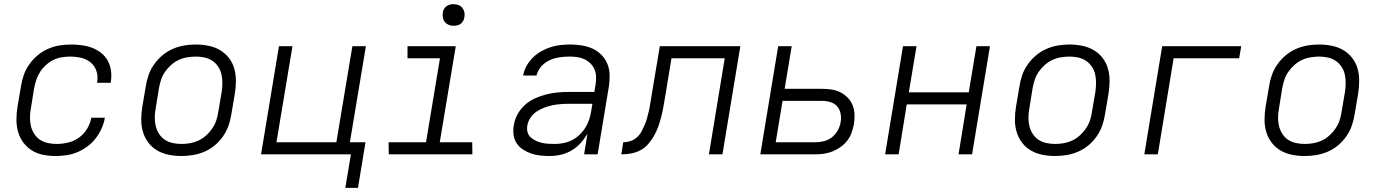

<svg xmlns="http://www.w3.org/2000/svg" viewBox="-20 -742 6640 923"><path d="M247 8Q216 8 186.5 2Q157 -4 133 -19Q109 -34 92 -57Q75 -80 67 -108Q59 -136 59 -166.5Q59 -197 64 -228L81 -328Q85 -355 94.5 -382Q104 -409 121.5 -433.5Q139 -458 162 -477Q185 -496 211.5 -507.5Q238 -519 266 -523.5Q294 -528 321 -528Q347 -528 373.5 -524.5Q400 -521 423.5 -512Q447 -503 466.5 -487.5Q486 -472 498 -450Q510 -428 513.5 -402.5Q517 -377 513 -350L512 -344H447V-348Q452 -376 443.5 -401Q435 -426 415.5 -442Q396 -458 370 -464Q344 -470 317 -470Q297 -470 276 -466.5Q255 -463 236 -453.5Q217 -444 200.5 -429Q184 -414 172.5 -396Q161 -378 154.5 -358Q148 -338 144 -318L128 -218Q124 -197 124 -175.5Q124 -154 129 -134.5Q134 -115 145 -98Q156 -81 172.5 -70Q189 -59 210 -54.5Q231 -50 252 -50Q279 -50 307 -56.5Q335 -63 359 -80Q383 -97 398.5 -122.5Q414 -148 419 -176H484Q480 -150 468.5 -124.5Q457 -99 440 -77Q423 -55 400 -38Q377 -21 352 -10.5Q327 0 300 4Q273 8 247 8Z M852 8Q821 8 791 2Q761 -4 736 -18.5Q711 -33 693.5 -56Q676 -79 667.5 -107Q659 -135 659 -166Q659 -197 664 -228L681 -328Q685 -355 694.5 -382Q704 -409 721.5 -433.5Q739 -458 762 -477Q785 -496 812 -507.5Q839 -519 866.5 -523.5Q894 -528 921 -528Q952 -528 982 -522Q1012 -516 1037 -501.5Q1062 -487 1080 -464Q1098 -441 1106 -413Q1114 -385 1114 -354Q1114 -323 1109 -292L1092 -192Q1088 -165 1078.5 -138Q1069 -111 1052 -86.5Q1035 -62 1012 -43Q989 -24 962 -12.5Q935 -1 907 3.5Q879 8 852 8ZM852 -50Q872 -50 893 -53.5Q914 -57 933.5 -66Q953 -75 970 -90Q987 -105 999.5 -123Q1012 -141 1019 -161Q1026 -181 1029 -202L1046 -302Q1049 -323 1049 -344.5Q1049 -366 1044.5 -385.5Q1040 -405 1028.5 -422Q1017 -439 1000.5 -450Q984 -461 963.5 -465.5Q943 -470 922 -470Q902 -470 880.5 -466.5Q859 -463 839.5 -454Q820 -445 803 -430Q786 -415 773.5 -397Q761 -379 754.5 -359Q748 -339 744 -318L728 -218Q724 -197 724 -175.5Q724 -154 729 -134.5Q734 -115 745 -98Q756 -81 772.5 -70Q789 -59 810 -54.5Q831 -50 852 -50Z M1640 161 1667 0H1235L1321 -520H1386L1309 -58H1597L1674 -520H1739L1662 -58H1737L1701 161Z M2251 0H1849L1848 -58H2028L2095 -462H1939V-520H2171L2094 -58H2250ZM2161 -618Q2148 -618 2137 -622.5Q2126 -627 2118.5 -636Q2111 -645 2109 -657.5Q2107 -670 2109 -683Q2110 -691 2115 -699.5Q2120 -708 2127.5 -713Q2135 -718 2143.5 -720Q2152 -722 2160 -722Q2173 -722 2184.5 -717.5Q2196 -713 2203 -704Q2210 -695 2212.5 -682.5Q2215 -670 2212 -657Q2211 -649 2206 -640.5Q2201 -632 2194 -627Q2187 -622 2178 -620Q2169 -618 2161 -618Z M2622 8Q2599 8 2576.5 5.5Q2554 3 2533.5 -4Q2513 -11 2494.5 -23Q2476 -35 2464 -53Q2452 -71 2449 -93.5Q2446 -116 2450 -140Q2454 -167 2468 -192.5Q2482 -218 2503.5 -237.5Q2525 -257 2551.5 -269Q2578 -281 2605.5 -288Q2633 -295 2660 -297.5Q2687 -300 2714 -300H2837L2843 -335Q2846 -354 2845.5 -373Q2845 -392 2838 -408.5Q2831 -425 2818 -437.5Q2805 -450 2789 -457.5Q2773 -465 2755 -467.5Q2737 -470 2718 -470Q2702 -470 2686 -468.5Q2670 -467 2654 -463.5Q2638 -460 2623 -453Q2608 -446 2594.5 -435Q2581 -424 2572 -409.5Q2563 -395 2559 -379H2495Q2499 -403 2511.5 -425.5Q2524 -448 2542 -465.5Q2560 -483 2582 -495.5Q2604 -508 2627.5 -515.5Q2651 -523 2674.5 -525.5Q2698 -528 2722 -528Q2750 -528 2777.5 -523.5Q2805 -519 2829 -508Q2853 -497 2871.5 -478Q2890 -459 2900 -434.5Q2910 -410 2910.5 -382Q2911 -354 2907 -326L2853 0H2788L2804 -99Q2790 -75 2770.5 -53.5Q2751 -32 2726.5 -18Q2702 -4 2675.5 2Q2649 8 2622 8ZM2647 -50Q2667 -50 2688 -54Q2709 -58 2729 -68Q2749 -78 2765.5 -93.5Q2782 -109 2793.5 -127.5Q2805 -146 2812 -166.5Q2819 -187 2822 -208L2828 -243H2714Q2695 -243 2675 -241.5Q2655 -240 2635.5 -236Q2616 -232 2596.5 -224.5Q2577 -217 2559.5 -205.5Q2542 -194 2530 -176Q2518 -158 2515 -138Q2512 -122 2516 -107Q2520 -92 2531 -82Q2542 -72 2555.5 -65.5Q2569 -59 2584 -55.5Q2599 -52 2615 -51Q2631 -50 2647 -50Z M2967 0 2976 -58Q2993 -58 3010 -63.5Q3027 -69 3041 -81Q3055 -93 3063.5 -109Q3072 -125 3079 -141Q3086 -157 3090.5 -174Q3095 -191 3099 -207.5Q3103 -224 3105.5 -241Q3108 -258 3111 -275L3152 -520H3539L3453 0H3388L3464 -462H3208L3176 -268Q3172 -245 3168 -222.5Q3164 -200 3158 -177.5Q3152 -155 3144 -132.5Q3136 -110 3124 -89Q3112 -68 3095.5 -49Q3079 -30 3057.5 -19Q3036 -8 3012.5 -4Q2989 0 2967 0Z M3635 0 3721 -520H3786L3752 -315H3932Q3956 -315 3978.5 -311.5Q4001 -308 4020.5 -298Q4040 -288 4055.5 -272Q4071 -256 4079 -235.5Q4087 -215 4088 -192Q4089 -169 4085 -145Q4081 -125 4074 -104.5Q4067 -84 4053 -66Q4039 -48 4020.5 -35Q4002 -22 3982 -14Q3962 -6 3941 -3Q3920 0 3899 0ZM3709 -58H3899Q3919 -58 3940 -63Q3961 -68 3978.5 -81.5Q3996 -95 4007 -114.5Q4018 -134 4021 -154Q4025 -175 4021 -195.5Q4017 -216 4004.5 -230.5Q3992 -245 3972.5 -251Q3953 -257 3932 -257H3742Z M4235 0 4321 -520H4386L4349 -298H4637L4674 -520H4739L4653 0H4588L4627 -240H4339L4300 0Z M5052 8Q5021 8 4991 2Q4961 -4 4936 -18.5Q4911 -33 4893.5 -56Q4876 -79 4867.5 -107Q4859 -135 4859 -166Q4859 -197 4864 -228L4881 -328Q4885 -355 4894.5 -382Q4904 -409 4921.5 -433.5Q4939 -458 4962 -477Q4985 -496 5012 -507.5Q5039 -519 5066.5 -523.5Q5094 -528 5121 -528Q5152 -528 5182 -522Q5212 -516 5237 -501.5Q5262 -487 5280 -464Q5298 -441 5306 -413Q5314 -385 5314 -354Q5314 -323 5309 -292L5292 -192Q5288 -165 5278.5 -138Q5269 -111 5252 -86.5Q5235 -62 5212 -43Q5189 -24 5162 -12.5Q5135 -1 5107 3.5Q5079 8 5052 8ZM5052 -50Q5072 -50 5093 -53.5Q5114 -57 5133.5 -66Q5153 -75 5170 -90Q5187 -105 5199.5 -123Q5212 -141 5219 -161Q5226 -181 5229 -202L5246 -302Q5249 -323 5249 -344.5Q5249 -366 5244.5 -385.5Q5240 -405 5228.5 -422Q5217 -439 5200.5 -450Q5184 -461 5163.5 -465.5Q5143 -470 5122 -470Q5102 -470 5080.5 -466.5Q5059 -463 5039.5 -454Q5020 -445 5003 -430Q4986 -415 4973.5 -397Q4961 -379 4954.5 -359Q4948 -339 4944 -318L4928 -218Q4924 -197 4924 -175.5Q4924 -154 4929 -134.5Q4934 -115 4945 -98Q4956 -81 4972.5 -70Q4989 -59 5010 -54.5Q5031 -50 5052 -50Z M5481 0 5567 -520H5947L5937 -462H5622L5546 0Z M6252 8Q6221 8 6191 2Q6161 -4 6136 -18.5Q6111 -33 6093.5 -56Q6076 -79 6067.5 -107Q6059 -135 6059 -166Q6059 -197 6064 -228L6081 -328Q6085 -355 6094.5 -382Q6104 -409 6121.5 -433.5Q6139 -458 6162 -477Q6185 -496 6212 -507.5Q6239 -519 6266.5 -523.5Q6294 -528 6321 -528Q6352 -528 6382 -522Q6412 -516 6437 -501.5Q6462 -487 6480 -464Q6498 -441 6506 -413Q6514 -385 6514 -354Q6514 -323 6509 -292L6492 -192Q6488 -165 6478.5 -138Q6469 -111 6452 -86.5Q6435 -62 6412 -43Q6389 -24 6362 -12.5Q6335 -1 6307 3.5Q6279 8 6252 8ZM6252 -50Q6272 -50 6293 -53.5Q6314 -57 6333.5 -66Q6353 -75 6370 -90Q6387 -105 6399.5 -123Q6412 -141 6419 -161Q6426 -181 6429 -202L6446 -302Q6449 -323 6449 -344.5Q6449 -366 6444.5 -385.5Q6440 -405 6428.5 -422Q6417 -439 6400.5 -450Q6384 -461 6363.5 -465.5Q6343 -470 6322 -470Q6302 -470 6280.5 -466.5Q6259 -463 6239.5 -454Q6220 -445 6203 -430Q6186 -415 6173.5 -397Q6161 -379 6154.5 -359Q6148 -339 6144 -318L6128 -218Q6124 -197 6124 -175.5Q6124 -154 6129 -134.5Q6134 -115 6145 -98Q6156 -81 6172.5 -70Q6189 -59 6210 -54.5Q6231 -50 6252 -50Z"/></svg>

Font: Iosevka Light Extended Oblique
Style: Regular
Weight: 300
Width: 7
Italic angle: -9°
Monospace: yes
Designer: Belleve Invis
Foundry: Belleve Invis
Version: Version 32.5.0; ttfautohint (v1.8.4)